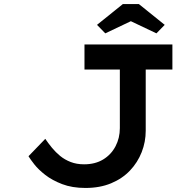

<svg xmlns="http://www.w3.org/2000/svg" viewBox="-20 -920 929 950"><path d="M403 10Q337 10 287.5 -9Q238 -28 204 -54.5Q170 -81 150 -106.5Q130 -132 121 -147L204 -233Q219 -211 237 -189Q255 -167 277.5 -148.5Q300 -130 329.5 -118.5Q359 -107 396 -107Q451 -107 490.5 -131Q530 -155 551.5 -196Q573 -237 573 -286V-576H398V-700H833V-576H701V-273Q701 -218 681 -167Q661 -116 623 -76Q585 -36 529.5 -13Q474 10 403 10ZM501 -755 460 -797 588 -900H667L795 -797L754 -755L613 -822H642Z"/></svg>

Font: Lexend Zetta Medium
Style: Regular
Weight: 500
Designer: Bonnie Shaver-Troup, Thomas Jockin
Foundry: Lexend
Version: Version 1.007